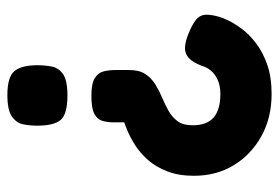

<svg xmlns="http://www.w3.org/2000/svg" viewBox="-138 -609 757 521"><g transform="rotate(90 240.5 -348.5)"><path d="M240 -218Q206 -218 191.5 -227.5Q177 -237 173.5 -252Q170 -267 170 -284V-320Q170 -348 181 -364.5Q192 -381 209 -391.5Q226 -402 245 -410Q264 -418 281 -427.5Q298 -437 309 -452Q320 -467 320 -493Q320 -531 299 -549.5Q278 -568 235 -568Q215 -568 200 -562Q185 -556 176 -547Q167 -538 162 -527Q154 -503 143.5 -489Q133 -475 117 -472.5Q101 -470 75 -480Q47 -491 34 -501.5Q21 -512 20 -527Q19 -542 26 -566Q28 -574 36 -590.5Q44 -607 58.5 -626.5Q73 -646 97 -664.5Q121 -683 155 -695Q189 -707 235 -707Q300 -707 350 -679Q400 -651 428.5 -604Q457 -557 457 -496Q457 -455 445 -424Q433 -393 414 -371.5Q395 -350 373.5 -336.5Q352 -323 334 -315.5Q316 -308 305 -305L312 -317V-278Q312 -262 308 -248Q304 -234 289 -226Q274 -218 240 -218ZM238 10Q189 10 173 -9Q157 -28 157 -72Q157 -91 160.5 -110Q164 -129 181 -141Q198 -153 239 -153Q290 -153 305.5 -134.5Q321 -116 321 -71Q321 -52 317.5 -33.5Q314 -15 296.5 -2.5Q279 10 238 10Z"/></g></svg>

Font: Fredoka SemiBold
Style: Regular
Weight: 600
Designer: Ben Nathan
Foundry: Milena B. Brandão, Ben Nathan
Version: Version 2.001